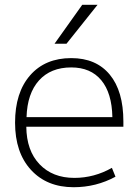

<svg xmlns="http://www.w3.org/2000/svg" viewBox="-20 -773 584 803"><path d="M258 -590H208L324 -753H388ZM90 -243Q91 -143 145.5 -86Q200 -29 291 -29Q374 -29 448 -71L463 -34Q382 10 288 10Q176 10 109.5 -62.5Q43 -135 43 -260Q43 -386 106 -458Q169 -530 278 -530Q382 -530 439 -461Q496 -392 496 -265V-243ZM91 -283H450Q448 -384 403.5 -437.5Q359 -491 278 -491Q192 -491 143 -436.5Q94 -382 91 -283Z"/></svg>

Font: M PLUS 1p Light
Style: Regular
Weight: 300
Version: Version 1.061